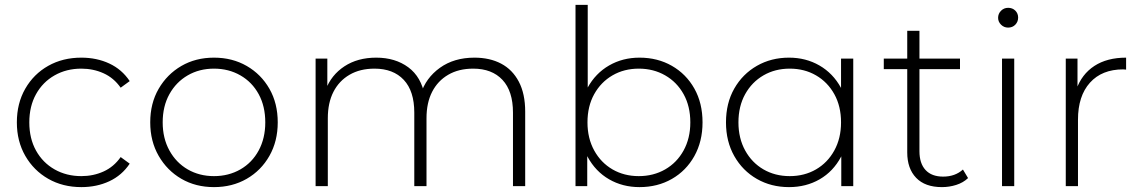

<svg xmlns="http://www.w3.org/2000/svg" viewBox="-20 -762 4671 786"><path d="M313 4Q237 4 177.5 -30Q118 -64 83.5 -124Q49 -184 49 -261Q49 -339 83.5 -399Q118 -459 177.5 -492.5Q237 -526 313 -526Q376 -526 427.5 -502Q479 -478 511 -430L474 -403Q446 -443 404 -462Q362 -481 313 -481Q252 -481 203.5 -453.5Q155 -426 127.5 -376.5Q100 -327 100 -261Q100 -195 127.5 -145.5Q155 -96 203.5 -68.5Q252 -41 313 -41Q362 -41 404 -60Q446 -79 474 -119L511 -92Q479 -44 427.5 -20Q376 4 313 4Z M856 4Q781 4 722.5 -30Q664 -64 629.5 -124Q595 -184 595 -261Q595 -339 629.5 -398.5Q664 -458 722.5 -492Q781 -526 856 -526Q931 -526 990 -492Q1049 -458 1083 -398.5Q1117 -339 1117 -261Q1117 -184 1083 -124Q1049 -64 990 -30Q931 4 856 4ZM856 -41Q916 -41 964 -68.5Q1012 -96 1039 -146Q1066 -196 1066 -261Q1066 -327 1039 -376.5Q1012 -426 964 -453.5Q916 -481 856 -481Q796 -481 748.5 -453.5Q701 -426 673.5 -376.5Q646 -327 646 -261Q646 -196 673.5 -146Q701 -96 748.5 -68.5Q796 -41 856 -41Z M1922 -526Q1985 -526 2031.5 -501.5Q2078 -477 2104 -427.5Q2130 -378 2130 -305V0H2080V-301Q2080 -389 2037 -435Q1994 -481 1917 -481Q1858 -481 1815 -456Q1772 -431 1749 -386Q1726 -341 1726 -278V0H1676V-301Q1676 -389 1633 -435Q1590 -481 1513 -481Q1454 -481 1411 -456Q1368 -431 1345 -386Q1322 -341 1322 -278V0H1272V-522H1320V-378L1313 -394Q1336 -455 1390 -490.5Q1444 -526 1520 -526Q1598 -526 1651.5 -486.5Q1705 -447 1719 -369L1702 -376Q1723 -443 1781 -484.5Q1839 -526 1922 -526Z M2598 4Q2529 4 2473.5 -28Q2418 -60 2385.5 -120Q2353 -180 2353 -261Q2353 -344 2385.5 -403Q2418 -462 2473.5 -494Q2529 -526 2598 -526Q2672 -526 2730.5 -492.5Q2789 -459 2822.5 -399.5Q2856 -340 2856 -261Q2856 -183 2822.5 -123Q2789 -63 2730.5 -29.5Q2672 4 2598 4ZM2336 0V-742H2386V-353L2376 -262L2384 -171V0ZM2595 -41Q2655 -41 2703 -68.5Q2751 -96 2778.5 -146Q2806 -196 2806 -261Q2806 -327 2778.5 -376.5Q2751 -426 2703 -453.5Q2655 -481 2595 -481Q2535 -481 2487.5 -453.5Q2440 -426 2412.5 -376.5Q2385 -327 2385 -261Q2385 -196 2412.5 -146Q2440 -96 2487.5 -68.5Q2535 -41 2595 -41Z M3210 4Q3137 4 3078.5 -29.5Q3020 -63 2986 -123Q2952 -183 2952 -261Q2952 -340 2986 -399.5Q3020 -459 3078.5 -492.5Q3137 -526 3210 -526Q3279 -526 3334.5 -494Q3390 -462 3422.5 -403Q3455 -344 3455 -261Q3455 -180 3423 -120Q3391 -60 3335.5 -28Q3280 4 3210 4ZM3213 -41Q3273 -41 3320.5 -68.5Q3368 -96 3395.5 -146Q3423 -196 3423 -261Q3423 -327 3395.5 -376.5Q3368 -426 3320.5 -453.5Q3273 -481 3213 -481Q3153 -481 3105.5 -453.5Q3058 -426 3030.5 -376.5Q3003 -327 3003 -261Q3003 -196 3030.5 -146Q3058 -96 3105.5 -68.5Q3153 -41 3213 -41ZM3424 0V-171L3433 -262L3423 -353V-522H3473V0Z M3836 4Q3767 4 3730.5 -34Q3694 -72 3694 -138V-636H3744V-143Q3744 -93 3769 -66Q3794 -39 3841 -39Q3890 -39 3922 -68L3943 -33Q3923 -14 3894.5 -5Q3866 4 3836 4ZM3598 -479V-522H3910V-479Z M4082 0V-522H4132V0ZM4107 -649Q4090 -649 4078 -661Q4066 -673 4066 -689Q4066 -706 4078 -718Q4090 -730 4107 -730Q4125 -730 4136.5 -718.5Q4148 -707 4148 -690Q4148 -673 4136.5 -661Q4125 -649 4107 -649Z M4343 0V-522H4391V-379L4386 -395Q4408 -458 4460 -492Q4512 -526 4590 -526V-477Q4587 -477 4584 -477.5Q4581 -478 4578 -478Q4491 -478 4442 -423.5Q4393 -369 4393 -272V0Z"/></svg>

Font: MOST Montserrat Light
Style: Regular
Weight: 300
Designer: Julieta Ulanovsky
Foundry: Julieta Ulanovsky
Version: Version 8.000;March 11, 2024;FontCreator 15.0.0.2926 64-bit